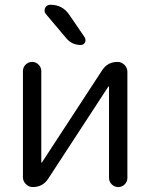

<svg xmlns="http://www.w3.org/2000/svg" viewBox="-20 -799 624 797"><path d="M151.4 -503.9V-125Q151.4 -124 152.3 -124Q153.3 -124 154.3 -125L404.3 -507.8Q426.8 -542 467.8 -542Q484.4 -542 496.6 -529.8Q508.8 -517.6 508.8 -501V-60.5Q508.8 -44.9 497.6 -33.7Q486.3 -22.5 470.7 -22.5Q455.1 -22.5 443.8 -33.7Q432.6 -44.9 432.6 -60.5V-439.5Q432.6 -440.4 431.6 -440.4Q430.7 -440.4 429.7 -439.5L179.7 -56.6Q157.2 -22.5 116.2 -22.5Q99.6 -22.5 87.4 -34.7Q75.2 -46.9 75.2 -63.5V-503.9Q75.2 -519.5 86.4 -530.8Q97.7 -542 113.3 -542Q128.9 -542 140.1 -530.8Q151.4 -519.5 151.4 -503.9ZM170.9 -740.2Q165 -747.1 165 -754.9Q165 -759.8 167 -765.6Q173.8 -779.3 189.5 -779.3Q240.2 -779.3 268.6 -736.3L332 -643.6Q335 -637.7 335 -631.8Q335 -627.9 333 -623Q327.1 -612.3 315.4 -612.3Q278.3 -612.3 254.9 -640.6Z"/></svg>

Font: Gen Jyuu Gothic P Normal
Style: Regular
Weight: 300
Designer: [Source Han Sans]
Ryoko NISHIZUKA  (kana & ideographs); Paul D. Hunt (Latin, Greek & Cyrillic); Wenlong ZHANG  (bopomofo
Version: Version 1.002.20150607